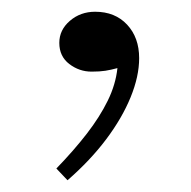

<svg xmlns="http://www.w3.org/2000/svg" viewBox="-20 -109 326 327"><path d="M95 198 76 178Q106 147 128 118.5Q150 90 163.5 62.5Q177 35 180 7Q169 10 159.5 11.5Q150 13 136 13Q115 13 98 0Q81 -13 81 -36Q81 -58 99 -73.5Q117 -89 142 -89Q176 -89 196.5 -67Q217 -45 217 -10Q217 21 202.5 56.5Q188 92 161 128Q134 164 95 198Z"/></svg>

Font: BioRhyme ExtraBold Light
Style: Regular
Weight: 300
Version: Version 1.600;gftools[0.9.33]